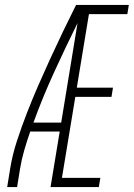

<svg xmlns="http://www.w3.org/2000/svg" viewBox="-20 -755 540 775"><path d="M9 0 21 -74Q30 -130 48.5 -186.5Q67 -243 88.5 -298.5Q110 -354 134 -409Q158 -464 183 -518.5Q208 -573 234 -627Q260 -681 287 -735H500L494 -698H339L290 -401H436L430 -364H284L230 -37H385L379 0H184L221 -224H102Q89 -187 78 -149Q67 -111 61 -74L49 0ZM115 -260H227L293 -662Q244 -563 198 -462.5Q152 -362 115 -260Z"/></svg>

Font: Iosevka Term Curly Extralight
Style: Italic
Weight: 200
Italic angle: -9°
Designer: Belleve Invis
Foundry: Belleve Invis
Version: Version 32.3.0